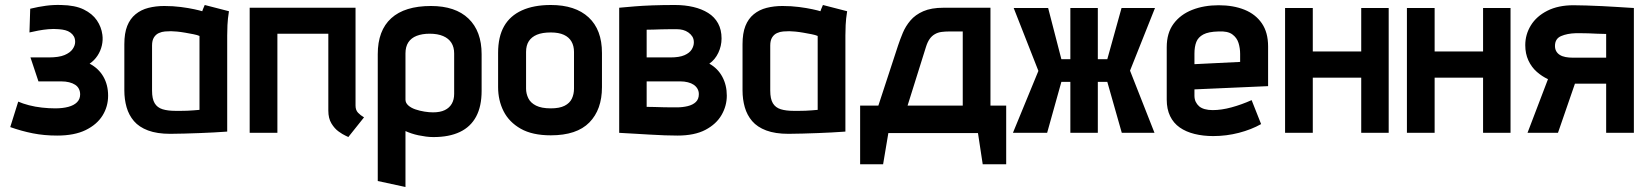

<svg xmlns="http://www.w3.org/2000/svg" viewBox="-20 -532 6607 769"><path d="M98 -402Q115 -406 133.5 -409.5Q152 -413 173.5 -415Q195 -417 216 -415Q230 -414 241.5 -411Q253 -408 262 -401.5Q271 -395 276 -386Q281 -377 281 -364Q281 -350 271 -335.5Q261 -321 238.5 -311.5Q216 -302 175 -302H102L134 -206H226Q243 -206 257 -202.5Q271 -199 281 -192.5Q291 -186 296 -176Q301 -166 301 -154Q301 -135 288.5 -122.5Q276 -110 253.5 -104Q231 -98 201 -98Q176 -98 148.5 -101Q121 -104 96 -110.5Q71 -117 53 -125L21 -23Q66 -7 111.5 2Q157 11 209 11Q278 11 323 -11Q368 -33 390.5 -69Q413 -105 413 -149Q413 -192 394 -225Q375 -258 339 -277Q358 -290 370.5 -309Q383 -328 388 -350Q393 -372 390 -393Q386 -424 368 -450.5Q350 -477 315.5 -494Q281 -511 225 -512Q194 -513 164 -509Q134 -505 101 -497Z M897 -487 800 -512Q796 -504 793 -495.5Q790 -487 790 -487Q781 -490 758 -495Q735 -500 704 -504Q673 -508 638 -508Q604 -508 574.5 -500.5Q545 -493 523 -475Q501 -457 489.5 -428Q478 -399 478 -355V-170Q478 -134 487 -102.5Q496 -71 516.5 -47Q537 -23 573 -9.5Q609 4 662 4Q688 4 718.5 3Q749 2 779.5 1Q810 0 835 -1.5Q860 -3 875.5 -4Q891 -5 890 -5V-390Q890 -407 891 -431.5Q892 -456 897 -487ZM589 -169V-350Q589 -370 596.5 -382Q604 -394 616 -399.5Q628 -405 641 -406Q654 -407 665 -407Q674 -407 689.5 -405.5Q705 -404 722 -401Q739 -398 754.5 -395Q770 -392 779 -388V-92Q767 -91 755 -90Q743 -89 730 -88.5Q717 -88 704.5 -88Q692 -88 683 -88Q652 -88 631 -94.5Q610 -101 599.5 -118.5Q589 -136 589 -169Z M1404 -109V-501H980V0H1091V-397H1295V-89Q1295 -58 1307.5 -37.5Q1320 -17 1336 -5.5Q1352 6 1364 11.5Q1376 17 1375 17L1438 -62Q1424 -70 1414 -80.5Q1404 -91 1404 -109Z M1909 -168V-315Q1909 -407 1856.5 -457.5Q1804 -508 1706 -508Q1601 -508 1547 -459Q1493 -410 1493 -315V193L1604 217V-7Q1615 -2 1628.5 2.5Q1642 7 1656.5 10Q1671 13 1686 15Q1701 17 1716 17Q1779 17 1822 -3.5Q1865 -24 1887 -65Q1909 -106 1909 -168ZM1799 -318V-156Q1799 -133 1789.5 -116.5Q1780 -100 1761.5 -91Q1743 -82 1714 -82Q1699 -82 1680 -85Q1661 -88 1643.5 -94Q1626 -100 1615 -110Q1604 -120 1604 -133V-318Q1604 -345 1615.5 -362.5Q1627 -380 1649 -388.5Q1671 -397 1701 -397Q1733 -397 1755 -387.5Q1777 -378 1788 -360.5Q1799 -343 1799 -318Z M2391 -183V-320Q2391 -413 2337.5 -462.5Q2284 -512 2186 -512Q2118 -512 2070.5 -490.5Q2023 -469 1999 -427Q1975 -385 1975 -320V-183Q1975 -130 1997 -86.5Q2019 -43 2065.5 -16.5Q2112 10 2186 10Q2290 10 2340.5 -41.5Q2391 -93 2391 -183ZM2279 -324V-177Q2279 -155 2270.5 -137Q2262 -119 2241.5 -108.5Q2221 -98 2186 -98Q2149 -98 2127 -109Q2105 -120 2096 -138.5Q2087 -157 2087 -177V-324Q2087 -350 2098 -367Q2109 -384 2130.5 -393Q2152 -402 2186 -402Q2218 -402 2238.5 -392.5Q2259 -383 2269 -365.5Q2279 -348 2279 -324Z M2821 -277Q2844 -293 2857 -320.5Q2870 -348 2870 -378Q2870 -413 2856 -438.5Q2842 -464 2816.5 -480Q2791 -496 2757 -504Q2723 -512 2683 -512Q2634 -512 2593 -510.5Q2552 -509 2522.5 -506.5Q2493 -504 2476.5 -502.5Q2460 -501 2460 -501V0Q2460 0 2477 1Q2494 2 2521.5 3.5Q2549 5 2581 7Q2613 9 2642.5 10Q2672 11 2693 11Q2762 11 2805.5 -12Q2849 -35 2870 -71.5Q2891 -108 2891 -149Q2891 -191 2873 -224.5Q2855 -258 2821 -277ZM2692 -415Q2704 -415 2715.5 -412Q2727 -409 2737 -402Q2747 -395 2753 -385.5Q2759 -376 2759 -362Q2759 -348 2750.5 -334Q2742 -320 2721.5 -311Q2701 -302 2665 -302H2570V-413Q2583 -413 2598 -413.5Q2613 -414 2628.5 -414.5Q2644 -415 2660.5 -415Q2677 -415 2692 -415ZM2691 -102Q2683 -102 2668 -102Q2653 -102 2635.5 -102.5Q2618 -103 2600.5 -103.5Q2583 -104 2570 -104V-206H2706Q2721 -206 2735 -202.5Q2749 -199 2758.5 -192.5Q2768 -186 2773.5 -176.5Q2779 -167 2779 -155Q2779 -135 2767 -123.5Q2755 -112 2734.5 -107Q2714 -102 2691 -102Z M3373 -487 3276 -512Q3272 -504 3269 -495.5Q3266 -487 3266 -487Q3257 -490 3234 -495Q3211 -500 3180 -504Q3149 -508 3114 -508Q3080 -508 3050.5 -500.5Q3021 -493 2999 -475Q2977 -457 2965.5 -428Q2954 -399 2954 -355V-170Q2954 -134 2963 -102.5Q2972 -71 2992.5 -47Q3013 -23 3049 -9.5Q3085 4 3138 4Q3164 4 3194.5 3Q3225 2 3255.5 1Q3286 0 3311 -1.5Q3336 -3 3351.5 -4Q3367 -5 3366 -5V-390Q3366 -407 3367 -431.5Q3368 -456 3373 -487ZM3065 -169V-350Q3065 -370 3072.5 -382Q3080 -394 3092 -399.5Q3104 -405 3117 -406Q3130 -407 3141 -407Q3150 -407 3165.5 -405.5Q3181 -404 3198 -401Q3215 -398 3230.5 -395Q3246 -392 3255 -388V-92Q3243 -91 3231 -90Q3219 -89 3206 -88.5Q3193 -88 3180.5 -88Q3168 -88 3159 -88Q3128 -88 3107 -94.5Q3086 -101 3075.5 -118.5Q3065 -136 3065 -169Z M3947 -109V-501H3759Q3710 -501 3678 -487Q3646 -473 3626.5 -450Q3607 -427 3596 -400.5Q3585 -374 3577 -350L3498 -109H3425V126H3517L3538 1H3897L3916 126H4010V-109ZM3615 -109 3689 -345Q3695 -364 3703.5 -376Q3712 -388 3724 -395Q3736 -402 3750.5 -404Q3765 -406 3783 -406H3836V-109Z M4606 -500H4472L4415 -295H4377V-500H4267V-295H4231L4178 -500H4040L4139 -248L4037 0H4174L4231 -204H4267V0H4377V-204H4415L4473 0H4604L4506 -249Z M4764 -149V-174L5059 -187V-346Q5059 -402 5034 -438.5Q5009 -475 4964.5 -493Q4920 -511 4861 -511Q4802 -511 4755 -492.5Q4708 -474 4680.5 -437Q4653 -400 4653 -343V-133Q4653 -95 4666.5 -67Q4680 -39 4705 -21.5Q4730 -4 4764.5 4.5Q4799 13 4839 13Q4892 13 4942 0Q4992 -13 5031 -35L4993 -131Q4953 -113 4912.5 -102Q4872 -91 4837 -91Q4819 -91 4805 -95Q4791 -99 4782.5 -106.5Q4774 -114 4769 -124.5Q4764 -135 4764 -149ZM4947 -316V-284L4764 -275V-317Q4764 -345 4771.5 -364Q4779 -383 4799.5 -394Q4820 -405 4860 -406Q4897 -408 4915.5 -394.5Q4934 -381 4940.5 -360Q4947 -339 4947 -316Z M5432 -326H5238V-500H5127V0H5238V-221H5432V0H5542V-500H5432Z M5920 -326H5726V-500H5615V0H5726V-221H5920V0H6030V-500H5920Z M6282 -511Q6221 -511 6177.5 -489Q6134 -467 6111.5 -430.5Q6089 -394 6089 -351Q6089 -317 6101.5 -290Q6114 -263 6135 -244.5Q6156 -226 6180 -215L6098 0H6220L6288 -197Q6293 -197 6297 -197Q6301 -197 6306 -197Q6311 -197 6315 -197H6413V0H6524V-500Q6524 -500 6506 -501Q6488 -502 6459 -504Q6430 -506 6397 -507.5Q6364 -509 6333.5 -510Q6303 -511 6282 -511ZM6279 -301Q6264 -301 6250.5 -303.5Q6237 -306 6227.5 -312Q6218 -318 6213 -327Q6208 -336 6208 -348Q6208 -377 6232.5 -387.5Q6257 -398 6291 -399Q6299 -399 6312.5 -399Q6326 -399 6342 -398.5Q6358 -398 6376.5 -397Q6395 -396 6413 -396V-301Z"/></svg>

Font: Advent Pro Expanded
Style: Bold
Weight: 700
Width: 7
Designer: VivaRado, Andreas Kalpakidis
Foundry: VivaRado, Andreas Kalpakidis
Version: Version 3.000